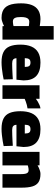

<svg xmlns="http://www.w3.org/2000/svg" viewBox="908 -1642 747 2604"><g transform="rotate(90 1282.0 -340.5)"><path d="M222.5 12.6Q176.9 12.6 143.4 1.2Q109.8 -10.1 87.3 -32.2Q64.8 -54.3 51.3 -86.6Q37.8 -118.9 31.8 -160.3Q25.8 -201.8 25.8 -252Q25.8 -337.9 48.2 -396.3Q70.6 -454.7 118.3 -485Q165.9 -515.3 240.6 -515.3Q257.8 -515.3 285.9 -512.2Q314 -509.1 333.6 -505.7V-694.5H517.4V0H335.7L334.6 -21.6Q321.3 -14.6 302 -6.5Q282.7 1.6 262.1 7.1Q241.5 12.6 222.5 12.6ZM273.1 -141.2Q280.7 -141.2 292.3 -142.6Q303.9 -144 315.4 -145.8Q327 -147.7 333.6 -149.6V-357.2Q326.1 -358.7 315.1 -360.1Q304.2 -361.5 293.1 -362.4Q282.1 -363.4 272.1 -363.4Q250.5 -363.4 237.2 -350Q223.9 -336.7 217.7 -312.1Q211.6 -287.5 211.6 -252Q211.6 -225.6 214.2 -205Q216.8 -184.4 223.6 -170Q230.3 -155.5 242.2 -148.4Q254.1 -141.2 273.1 -141.2Z M824.1 12.6Q738 12.6 685.5 -14.2Q633 -41 609.4 -97.6Q585.8 -154.1 585.8 -243Q585.8 -331.4 611.9 -392.3Q638 -453.1 691.7 -484.2Q745.4 -515.3 829.5 -515.3Q950.6 -515.3 1010.9 -458.8Q1071.3 -402.3 1071.3 -286L1061.3 -189.7H770.1Q771.1 -159.1 787.7 -145.3Q804.3 -131.4 842.3 -131.4Q874.5 -131.4 913.7 -132.9Q952.9 -134.4 990.7 -136.4Q1028.5 -138.4 1055 -140.4L1058.6 -16Q1032.4 -10 992.5 -3.5Q952.7 3 908.4 7.8Q864.1 12.6 824.1 12.6ZM769.1 -302.7H888.4Q888.4 -346 875 -363Q861.6 -379.9 829.5 -379.9Q795.9 -379.9 783 -361.8Q770.1 -343.7 769.1 -302.7Z M1137.2 0V-502.8H1320.5V-453.1Q1336.3 -465.2 1358.6 -478.7Q1380.9 -492.3 1405.6 -502.7Q1430.3 -513.1 1450.7 -515.3V-339.9Q1428.6 -337.3 1404.2 -330.6Q1379.8 -323.9 1358.1 -316.1Q1336.4 -308.4 1321 -301.3V0Z M1727.1 12.6Q1641 12.6 1588.5 -14.2Q1536 -41 1512.4 -97.6Q1488.8 -154.1 1488.8 -243Q1488.8 -331.4 1514.9 -392.3Q1541 -453.1 1594.7 -484.2Q1648.4 -515.3 1732.5 -515.3Q1853.6 -515.3 1913.9 -458.8Q1974.3 -402.3 1974.3 -286L1964.3 -189.7H1673.1Q1674.1 -159.1 1690.7 -145.3Q1707.3 -131.4 1745.3 -131.4Q1777.5 -131.4 1816.7 -132.9Q1855.9 -134.4 1893.7 -136.4Q1931.5 -138.4 1958 -140.4L1961.6 -16Q1935.4 -10 1895.5 -3.5Q1855.7 3 1811.4 7.8Q1767.1 12.6 1727.1 12.6ZM1672.1 -302.7H1791.4Q1791.4 -346 1778 -363Q1764.6 -379.9 1732.5 -379.9Q1698.9 -379.9 1686 -361.8Q1673.1 -343.7 1672.1 -302.7Z M2040.2 0V-502.8H2223V-475.9Q2237.4 -484.9 2257.3 -493.9Q2277.2 -502.9 2299.1 -509.1Q2320.9 -515.3 2339.7 -515.3Q2410.8 -515.3 2451.3 -488.8Q2491.8 -462.2 2508.7 -406.2Q2525.6 -350.2 2525.6 -261V0H2341.9V-251Q2341.9 -285.1 2337.4 -308.1Q2333 -331.1 2321.4 -343Q2309.8 -354.9 2288.4 -354.9Q2277 -354.9 2264.7 -353Q2252.5 -351.2 2241.8 -348.5Q2231.2 -345.9 2224 -343V0Z"/></g></svg>

Font: TitilliumWeb ExtraLight
Style: Regular
Weight: 400
Designer: Mohamed Gaber, Accademia di Belle Arti di Urbino and others
Foundry: Kief Type Foundry, Accademia di Belle Arti di Urbino and others
Version: Version 3.000; ttfautohint (v1.8.2)